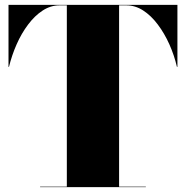

<svg xmlns="http://www.w3.org/2000/svg" viewBox="-20 -770 764 790"><path d="M145 -2H255V-748H225Q188.5 -748 155.8 -726.8Q123 -705.5 95.8 -669.2Q68.5 -633 48.5 -587.8Q28.5 -542.5 17 -495H15V-750H710V-495H708Q697 -542.5 676.8 -587.8Q656.5 -633 629.2 -669.2Q602 -705.5 569.2 -726.8Q536.5 -748 500 -748H470V-2H580V0H145Z"/></svg>

Font: Bodoni* 96pt Fatface
Style: Regular
Weight: 900
Version: Version 2.3